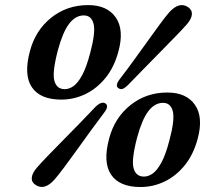

<svg xmlns="http://www.w3.org/2000/svg" viewBox="-20 -736 852 772"><path d="M334.5 -715.5Q411 -715.5 445.5 -665.8Q480 -616 456 -528.5Q439 -465.5 404 -422.5Q369 -379.5 323 -357.5Q277 -335.5 226.5 -335.5Q141.5 -335.5 108 -385.5Q74.5 -435.5 100.5 -531Q122.5 -614 185.8 -664.8Q249 -715.5 334.5 -715.5ZM342.5 -522.5Q365 -606.5 356.2 -640.2Q347.5 -674 317 -674Q283.5 -674 258 -640.5Q232.5 -607 213 -535Q189.5 -446 198.5 -411.8Q207.5 -377.5 240.5 -377.5Q258 -377.5 275.5 -389.8Q293 -402 310.2 -433.5Q327.5 -465 342.5 -522.5ZM495 -394.5Q482 -382 473.5 -378.8Q465 -375.5 456 -381.5Q441.5 -391 460.5 -416.5Q487.5 -451.5 516.5 -491.5Q545.5 -531.5 573 -569.8Q600.5 -608 623 -638.8Q645.5 -669.5 660 -686Q700.5 -731 736 -707.5Q753 -696 751.5 -678Q750 -660 731.5 -638.5Q717.5 -622.5 690.8 -594.8Q664 -567 630.2 -532.8Q596.5 -498.5 561.2 -462.5Q526 -426.5 495 -394.5ZM364.5 -307Q388.5 -330 404 -320Q419 -309.5 399.5 -284Q373.5 -249.5 344.5 -209.8Q315.5 -170 288 -131.5Q260.5 -93 237.2 -62Q214 -31 199.5 -14.5Q159 31.5 123 7.5Q106 -3.5 107.8 -21.8Q109.5 -40 128 -61.5Q142.5 -78.5 169.8 -106.8Q197 -135 231 -169.5Q265 -204 300 -239.8Q335 -275.5 364.5 -307ZM653 -364Q729.5 -364 764 -314.2Q798.5 -264.5 774.5 -177Q757.5 -114 722.5 -71Q687.5 -28 641.5 -6Q595.5 16 545 16Q460 16 426.5 -34Q393 -84 419 -179.5Q441 -262.5 504.2 -313.2Q567.5 -364 653 -364ZM661 -171Q683.5 -255 674.8 -288.8Q666 -322.5 635.5 -322.5Q602 -322.5 576.5 -289Q551 -255.5 531.5 -183.5Q508 -94.5 517 -60.2Q526 -26 559 -26Q576.5 -26 594 -38.2Q611.5 -50.5 628.8 -82Q646 -113.5 661 -171Z"/></svg>

Font: Fraunces 9pt S050 SemiBold
Style: Italic
Weight: 600
Italic angle: -16°
Version: Version 1.000; ttfautohint (v1.8.3)